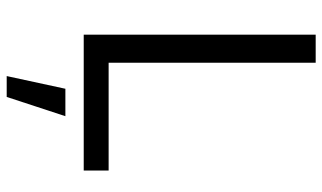

<svg xmlns="http://www.w3.org/2000/svg" viewBox="-224 -544 1009 602"><g transform="rotate(90 281.0 -242.5)"><path d="M88.1 0V-727.3H176.1V-78.1H514.2V0ZM218 241.5 257.8 57.5H343.8L283.4 241.5Z"/></g></svg>

Font: Inter Zeller
Style: Regular
Weight: 400
Designer: Rasmus Andersson; Joe Bland
Foundry: zeller
Version: Version 3.015;git-dec3a8cb1